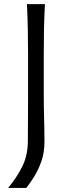

<svg xmlns="http://www.w3.org/2000/svg" viewBox="-20 -764 340 949"><path d="M20 165Q62 115.2 89.8 59.6Q117.7 3.9 117.7 -68.4L118.7 -274.9V-495.6Q118.7 -564.9 117.4 -622.8Q116.2 -680.7 113.3 -743.7H202.1Q198.7 -680.7 197.5 -622.8Q196.3 -564.9 196.3 -495.6V-300.8Q196.3 -237.3 198 -177.5Q199.7 -117.7 199.7 -63Q199.7 -11.2 185.1 31.5Q170.4 74.2 149.7 107.7Q128.9 141.1 109.9 165Z"/></svg>

Font: Pinar-DS1-FD Regular
Style: Regular
Weight: 400
Designer: Amin Abedi
Version: Version 3.000